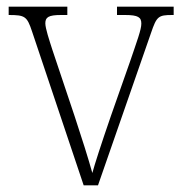

<svg xmlns="http://www.w3.org/2000/svg" viewBox="-20 -556 547 576"><path d="M76 -462 231 0H274L433 -457C450 -507 455 -511 497 -511H501V-536H331V-511H355C395 -511 404 -504 404 -485C404 -467 391 -433 370 -371L313 -209C283 -122 264 -63 257 -37C247 -74 223 -150 204 -207L137 -407C128 -435 116 -471 116 -486C116 -504 125 -511 163 -511H182V-536H6V-511C55 -511 61 -507 76 -462Z"/></svg>

Font: Noto Serif Hebrew SemiCondensed ExtraLight
Style: Regular
Weight: 200
Width: 4
Designer: Monotype Design Team
Foundry: Monotype Imaging Inc.
Version: Version 2.004